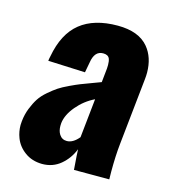

<svg xmlns="http://www.w3.org/2000/svg" viewBox="-94 -664 662 749"><g transform="rotate(15 237.0 -289.0)"><path d="M213.9 -101.6Q238.8 -101.6 262.2 -129.9L278.8 -287.6Q238.3 -268.1 208.7 -232.9Q179.2 -197.8 175.3 -163.6Q174.8 -157.7 174.8 -152.3Q174.8 -131.8 183.6 -118.2Q194.3 -101.6 213.9 -101.6ZM144 9.8Q103 9.3 74 -12Q44.9 -33.2 33.2 -64.5Q23.9 -88.9 23.9 -115.2Q23.9 -123 24.9 -130.9Q27.8 -159.2 37.6 -183.8Q47.4 -208.5 59.1 -226.6Q70.8 -244.6 90.8 -261.7Q110.8 -278.8 126.2 -289.1Q141.6 -299.3 167.5 -311.5Q193.4 -323.7 207.8 -329.3Q222.2 -335 249.5 -345Q276.9 -355 286.6 -358.9L292.5 -415.5Q293 -423.3 293 -429.7Q293 -445.3 289.1 -455.1Q283.2 -468.8 263.2 -468.8Q228.5 -468.8 221.2 -420.9L213.4 -378.9L63.5 -385.3Q63.5 -386.7 64.9 -395Q66.4 -403.3 66.9 -404.3Q84 -498.5 139.6 -543.2Q195.3 -587.9 290.5 -587.9Q376 -587.9 415 -540.5Q447.3 -501.5 447.8 -440.4Q447.8 -427.7 446.3 -413.6L418 -145Q412.6 -95.2 412.6 -30.8Q412.6 -15.6 413.1 0H270.5Q265.1 -68.8 265.1 -82Q249.5 -42.5 218.3 -16.4Q187 9.8 144 9.8Z"/></g></svg>

Font: Oswald
Style: Bold
Weight: 700
Designer: Vernon Adams
Foundry: Vernon Adams
Version: 3.0; ttfautohint (v0.94.23-7a4d-dirty) -l 8 -r 50 -G 200 -x 